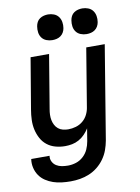

<svg xmlns="http://www.w3.org/2000/svg" viewBox="-103 -823 805 1104"><g transform="rotate(-10 300.0 -271.0)"><path d="M219 213Q193 213 167 210Q141 207 117.5 199Q94 191 73.5 177.5Q53 164 39 144Q25 124 19 98.5Q13 73 17 47H124Q121 65 129 81Q137 97 151.5 106Q166 115 183.5 118Q201 121 219 121Q243 121 266.5 113.5Q290 106 309 88.5Q328 71 338 48.5Q348 26 352 2L364 -71Q353 -53 337.5 -37Q322 -21 303 -10.5Q284 0 263.5 4Q243 8 223 8Q194 8 166.5 0.5Q139 -7 117.5 -24Q96 -41 83 -65.5Q70 -90 64 -117Q58 -144 59 -173.5Q60 -203 65 -232L115 -530H223L171 -217Q168 -201 167.5 -184.5Q167 -168 170 -153Q173 -138 180 -124.5Q187 -111 198.5 -101.5Q210 -92 225.5 -88Q241 -84 257 -84Q279 -84 301.5 -90.5Q324 -97 342 -112Q360 -127 370.5 -148Q381 -169 384 -191L440 -530H548L458 17Q453 44 443.5 70.5Q434 97 417 121Q400 145 377 163.5Q354 182 327.5 193Q301 204 273.5 208.5Q246 213 219 213ZM456 -605Q438 -605 421.5 -611.5Q405 -618 395 -631.5Q385 -645 382.5 -662.5Q380 -680 383 -698Q385 -711 391 -722.5Q397 -734 408 -741.5Q419 -749 431.5 -752Q444 -755 456 -755Q474 -755 490.5 -748.5Q507 -742 517 -728.5Q527 -715 530 -697.5Q533 -680 530 -662Q528 -649 521.5 -637.5Q515 -626 504.5 -618.5Q494 -611 481.5 -608Q469 -605 456 -605ZM256 -605Q238 -605 221.5 -611.5Q205 -618 195 -631.5Q185 -645 182.5 -662.5Q180 -680 183 -698Q185 -711 191 -722.5Q197 -734 208 -741.5Q219 -749 231.5 -752Q244 -755 256 -755Q274 -755 290.5 -748.5Q307 -742 317 -728.5Q327 -715 330 -697.5Q333 -680 330 -662Q328 -649 321.5 -637.5Q315 -626 304.5 -618.5Q294 -611 281.5 -608Q269 -605 256 -605Z"/></g></svg>

Font: Iosevka Curly SmBdEx
Style: Italic
Weight: 600
Width: 7
Italic angle: -9°
Monospace: yes
Designer: Belleve Invis
Foundry: Belleve Invis
Version: Version 11.1.0; ttfautohint (v1.8.3)